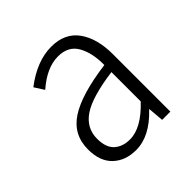

<svg xmlns="http://www.w3.org/2000/svg" viewBox="-153 -669 805 805"><g transform="rotate(-45 250.0 -266.5)"><path d="M209 12.7Q145.5 12.7 106.4 -24.4Q67.4 -61.5 67.4 -131.8Q67.4 -219.7 139.6 -266.6Q211.9 -313.5 366.2 -334Q367.2 -404.3 341.3 -450.7Q315.4 -497.1 253.9 -497.1Q187.5 -497.1 117.2 -435.5L89.8 -478.5Q177.7 -545.9 262.7 -545.9Q343.8 -545.9 383.8 -489.7Q423.8 -433.6 423.8 -340.8V0H375L369.1 -69.3H367.2Q290 12.7 209 12.7ZM221.7 -37.1Q290 -37.1 366.2 -118.2V-292Q235.4 -274.4 180.7 -237.3Q126 -200.2 126 -136.7Q126 -85 152.3 -61Q178.7 -37.1 221.7 -37.1Z"/></g></svg>

Font: GenEi Gothic M Light
Style: Regular
Weight: 300
Designer: o_tamon (Modified); [Source Han Sans]
Ryoko NISHIZUKA  (kana & ideographs); Paul D. Hunt (Latin, Greek & Cyrillic); Wenl
Version: Version 1.1a;Original Version 1.004